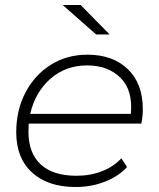

<svg xmlns="http://www.w3.org/2000/svg" viewBox="-20 -745 638 769"><path d="M283 4Q172 4 108.5 -54Q45 -112 45 -215Q45 -304 82 -374.5Q119 -445 183.5 -485.5Q248 -526 330 -526Q432 -526 492 -468Q552 -410 552 -308Q552 -279 546 -250H95Q94 -234 94 -217Q94 -132 143 -86.5Q192 -41 287 -41Q342 -41 389 -59.5Q436 -78 466 -111L489 -76Q455 -39 400.5 -17.5Q346 4 283 4ZM101 -289H504Q513 -383 463 -433Q413 -483 329 -483Q243 -483 182 -429.5Q121 -376 101 -289ZM365 -607 231 -725H303L419 -607Z"/></svg>

Font: Montserrat Light
Style: Italic
Weight: 300
Italic angle: -11.3°
Designer: Julieta Ulanovsky
Foundry: Julieta Ulanovsky
Version: Version 9.000; ttfautohint (v1.8.4.7-5d5b)